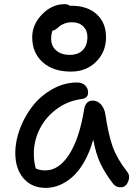

<svg xmlns="http://www.w3.org/2000/svg" viewBox="-20 -875 662 931"><path d="M324.2 -527.8Q237.3 -527.8 186.8 -573.5Q136.2 -619.1 136.2 -694.8Q136.2 -756.3 184.3 -805.7Q232.4 -855 293.9 -855Q308.6 -855 317.9 -847.2H325.2Q404.3 -847.2 449.2 -805.7Q494.1 -764.2 494.1 -694.8Q494.1 -623 445.8 -575.4Q397.5 -527.8 324.2 -527.8ZM228 -687Q228 -651.4 252.9 -630.1Q277.8 -608.9 316.9 -608.9Q358.9 -608.9 381.3 -631.8Q403.8 -654.8 403.8 -696.8Q403.8 -727.5 383.5 -747.3Q363.3 -767.1 330.1 -767.1Q308.6 -767.1 292.2 -760.7Q275.9 -754.4 268.1 -747.1Q260.3 -739.7 251.5 -733.4Q242.7 -727.1 234.9 -727.1Q228 -710 228 -687ZM202.1 36.1Q134.3 36.1 94.2 -10Q54.2 -56.2 54.2 -132.8Q54.2 -192.9 77.9 -254.2Q101.6 -315.4 140.9 -364.3Q180.2 -413.1 236.6 -444.1Q293 -475.1 354 -475.1Q377 -475.1 392.1 -461.7Q407.2 -448.2 407.2 -425.8Q407.2 -399.4 377 -395Q308.6 -386.2 254.6 -346.2Q200.7 -306.2 172.4 -249.3Q144 -192.4 144 -129.9Q144 -90.3 153.8 -58.1Q171.9 -48.8 200.2 -48.8Q265.6 -48.8 315.4 -126Q365.2 -203.1 388.2 -346.2Q396 -387.2 429.2 -387.2Q453.1 -387.2 470 -368.2Q486.8 -349.1 491.2 -318.8Q505.4 -223.1 526.1 -164.6Q546.9 -106 595.2 -43.9Q612.8 -24.4 601.8 4.4Q590.8 33.2 564.9 33.2Q540 33.2 524.9 11.2Q488.8 -36.6 467 -82Q445.3 -127.4 432.1 -198.2Q415 -136.7 388.4 -90.3Q361.8 -43.9 331.1 -17.1Q300.3 9.8 268.1 22.9Q235.8 36.1 202.1 36.1Z"/></svg>

Font: Shantell Sans Bouncy
Style: Regular
Weight: 400
Designer: Stephen Nixon, Anya Danilova, Shantell Martin
Foundry: Arrow Type
Version: Version 1.006;[9816181b4]